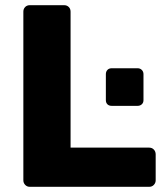

<svg xmlns="http://www.w3.org/2000/svg" viewBox="-20 -720 642 740"><path d="M95 0Q84 0 77 -7.5Q70 -15 70 -25V-675Q70 -686 77 -693Q84 -700 95 -700H227Q238 -700 245 -693Q252 -686 252 -675V-151H555Q566 -151 573 -143.5Q580 -136 580 -125V-25Q580 -15 573 -7.5Q566 0 555 0ZM411 -312Q400 -312 394 -318Q388 -324 388 -334V-434Q388 -444 394 -450.5Q400 -457 411 -457H510Q520 -457 526.5 -450.5Q533 -444 533 -434V-334Q533 -324 526.5 -318Q520 -312 510 -312Z"/></svg>

Font: Rubik
Style: Bold
Weight: 700
Designer: Hubert and Fischer
Foundry: Hubert and Fischer
Version: Version 2.300;gftools[0.9.30]